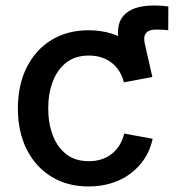

<svg xmlns="http://www.w3.org/2000/svg" viewBox="-20 -655 642 686"><path d="M434.6 -371.6 410.2 -481.9Q388.7 -561 420.4 -598.1Q452.1 -635.3 529.8 -635.3Q546.9 -635.3 559.8 -634.3Q572.8 -633.3 581.5 -631.8L581.1 -546.9Q571.3 -548.3 559.1 -548.8Q546.9 -549.3 537.6 -549.3Q510.7 -549.3 500.7 -535.4Q490.7 -521.5 499 -491.7L524.4 -379.9ZM296.4 11.2Q220.7 11.2 163.8 -23.7Q106.9 -58.6 75.4 -121.3Q43.9 -184.1 43.9 -267.1Q43.9 -351.1 75.4 -414.1Q106.9 -477.1 163.8 -512Q220.7 -546.9 296.4 -546.9Q339.8 -546.9 377.4 -535.4Q415 -523.9 445.1 -502.2Q475.1 -480.5 495.4 -449.5Q515.6 -418.5 524.4 -379.9L422.4 -360.8Q417.5 -382.3 406.5 -399.9Q395.5 -417.5 379.6 -430.2Q363.8 -442.9 343 -449.7Q322.3 -456.5 297.4 -456.5Q249 -456.5 216.8 -431.4Q184.6 -406.2 168.5 -363.5Q152.3 -320.8 152.3 -267.1Q152.3 -214.4 168.5 -171.9Q184.6 -129.4 216.6 -104.2Q248.5 -79.1 297.4 -79.1Q322.8 -79.1 343.8 -86.2Q364.7 -93.3 380.6 -106.2Q396.5 -119.1 407.5 -137.5Q418.5 -155.8 423.8 -177.7L525.4 -159.2Q517.1 -119.6 496.6 -88.4Q476.1 -57.1 446 -34.7Q416 -12.2 378.2 -0.5Q340.3 11.2 296.4 11.2Z"/></svg>

Font: Inter 18pt Medium
Style: Regular
Weight: 500
Designer: Rasmus Andersson
Foundry: rsms
Version: Version 4.001;git-66647c0bb